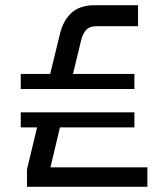

<svg xmlns="http://www.w3.org/2000/svg" viewBox="-20 -720 640 740"><path d="M84 0V-67L131 -263H219L166 -39L139 -75H548V0ZM60 -229V-287H498V-229ZM60 -377V-435H498V-377ZM167 -409 211 -589Q223 -640 255 -670Q287 -700 346 -700H512V-619H352Q325 -619 312 -604.5Q299 -590 293 -566L255 -409Z"/></svg>

Font: SUSE Thin
Style: Regular
Weight: 400
Version: Version 1.000